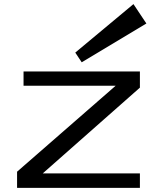

<svg xmlns="http://www.w3.org/2000/svg" viewBox="-20 -908 759 928"><path d="M687.5 -794.4 625 -888.2 343.8 -653.8 375 -606.9ZM93.8 -562.5V-493.7H539.1L62.5 -78.1V0H656.2V-69.8H186.5L656.2 -484.4V-562.5Z"/></svg>

Font: Michroma
Style: Regular
Weight: 400
Version: Version 1.000